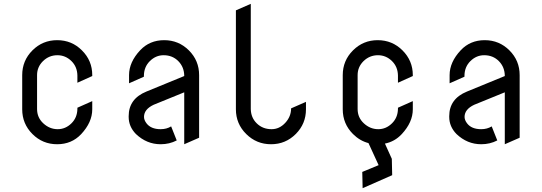

<svg xmlns="http://www.w3.org/2000/svg" viewBox="-20 -758 2848 1009"><path d="M174.8 -185.1Q174.8 -140.1 207.5 -109.9Q240.7 -79.1 283.2 -79.1Q324.2 -79.1 355.5 -109.9Q385.7 -139.6 386.7 -185.1V-191.9L464.8 -226.6V-183.6Q464.8 -115.2 406.2 -52.7Q356.4 0 280.3 0Q204.1 0 150.4 -53.7Q96.7 -107.4 96.7 -183.6V-363.3Q96.7 -439.5 150.4 -493.2Q204.1 -546.9 280.3 -546.9Q357.4 -546.9 410.6 -493.2Q464.8 -439.5 464.8 -363.3V-358.4L386.7 -323.2V-361.8Q385.7 -407.2 355.5 -437Q324.2 -467.8 281.7 -467.8Q237.8 -467.8 206.1 -437Q174.8 -406.2 174.8 -363.3Q174.8 -362.3 174.8 -361.8Z M736.8 -143.6Q736.8 -127.4 749.5 -110.4Q772.9 -79.1 824.2 -79.1Q855.5 -79.1 879.4 -93.8L908.7 -20Q870.6 0 824.2 0Q751 0 694.3 -53.7Q656.2 -92.8 656.2 -143.6Q656.2 -145.5 656.2 -147.5Q656.2 -238.8 749.5 -276.9L948.2 -358.4Q948.2 -404.8 917.5 -436.3Q886.7 -467.8 839.8 -467.8Q798.8 -467.8 767.6 -437Q737.3 -407.2 736.3 -361.8V-355L658.2 -320.3V-363.3Q658.2 -431.6 716.8 -494.1Q766.6 -546.9 842.8 -546.9Q918.9 -546.9 972.7 -493.2Q1026.4 -439.5 1026.4 -363.3V-34.2L948.2 0V-272.9L787.6 -207.5Q736.8 -183.6 736.8 -143.6Z M1509.8 -188.5 1587.9 -222.7V-183.6Q1587.9 -107.4 1534.2 -53.7Q1480.5 0 1404.3 0Q1328.1 0 1273.9 -53.7Q1219.7 -107.4 1219.7 -183.6V-703.6L1297.9 -737.8V-185.1Q1298.8 -139.6 1329.1 -109.9Q1360.4 -79.1 1407.2 -79.1Q1448.2 -79.1 1479 -112.3Q1509.8 -145.5 1509.8 -188.5Z M1859.4 -185.1Q1859.4 -140.1 1892.1 -109.9Q1925.3 -79.1 1967.8 -79.1Q2008.8 -79.1 2040 -109.9Q2070.3 -139.6 2071.3 -185.1V-191.9L2149.4 -226.6V-183.6Q2149.4 -115.2 2090.8 -52.7Q2054.2 -13.7 2002.9 -3.4L2039.1 76.7L2041 162.6L1885.7 231L1883.8 145.5L1969.7 109.9L1916.5 -5.9Q1870.6 -18.1 1835 -53.7Q1781.2 -107.4 1781.2 -183.6V-363.3Q1781.2 -439.5 1835 -493.2Q1888.7 -546.9 1964.8 -546.9Q2041.5 -546.9 2095.2 -493.2Q2149.4 -439 2149.4 -363.3V-358.4L2071.3 -323.2V-361.8Q2070.3 -407.2 2040 -437Q2008.8 -467.8 1966.3 -467.8Q1922.4 -467.8 1890.6 -437Q1859.4 -406.2 1859.4 -363.3V-361.8Z M2421.4 -143.6Q2421.4 -127.4 2434.1 -110.4Q2457.5 -79.1 2508.8 -79.1Q2540 -79.1 2564 -93.8L2593.3 -20Q2555.2 0 2508.8 0Q2435.5 0 2378.9 -53.7Q2340.8 -92.8 2340.8 -143.6Q2340.8 -145.5 2340.8 -147.5Q2340.8 -238.8 2434.1 -276.9L2632.8 -358.4Q2632.8 -404.8 2602.1 -436.3Q2571.3 -467.8 2524.4 -467.8Q2483.4 -467.8 2452.1 -437Q2421.9 -407.2 2420.9 -361.8V-355L2342.8 -320.3V-363.3Q2342.8 -431.6 2401.4 -494.1Q2451.2 -546.9 2527.3 -546.9Q2603.5 -546.9 2657.2 -493.2Q2710.9 -439.5 2710.9 -363.3V-34.2L2632.8 0V-272.9L2472.2 -207.5Q2421.4 -183.6 2421.4 -143.6Z"/></svg>

Font: NovaMono
Style: Regular
Weight: 400
Monospace: yes
Version: Version 1.2